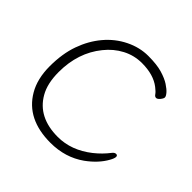

<svg xmlns="http://www.w3.org/2000/svg" viewBox="-182 -881 1068 1068"><g transform="rotate(45 351.5 -347.5)"><path d="M638 -186Q648 -199 659.5 -199Q671 -199 671 -187Q671 -175 658 -152Q626 -94 560 -46Q473 16 357 16Q170 16 93 -116Q53 -184 53 -282.5Q53 -381 80 -457Q107 -533 155 -590Q203 -647 268 -679Q333 -711 400.5 -711Q468 -711 510 -698.5Q552 -686 578 -669Q604 -652 616.5 -637Q629 -622 629 -613Q629 -604 617.5 -590Q606 -576 596 -576Q586 -576 578.5 -587.5Q571 -599 549 -616Q495 -658 404 -658Q343 -658 289.5 -630Q236 -602 196 -552Q111 -447 111 -295Q111 -205 144 -148Q208 -36 363 -36Q469 -36 563 -110Q606 -144 638 -186Z"/></g></svg>

Font: LXGW WenKai Light
Style: Regular
Weight: 300
Designer: LXGW / Fontworks Inc.
Foundry: LXGW / Fontworks Inc.
Version: Version 1.501; October 10, 2024